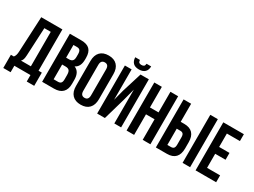

<svg xmlns="http://www.w3.org/2000/svg" viewBox="-58 -1592 3207 2423"><g transform="rotate(30 1545.5 -381.0)"><path d="M16.1 94.2V-98.1H59.1Q72.8 -115.2 78.6 -136Q84.5 -156.7 85.9 -189L110.8 -700.2H418.9V-98.1H466.8V94.2H357.9V0H123V94.2ZM163.1 -98.1H307.1V-600.1H213.9L193.8 -190.9Q191.9 -152.3 184.6 -132.1Q177.2 -111.8 163.1 -98.1Z M527.8 0V-700.2H693.8Q778.3 -700.2 817.6 -660.6Q856.9 -621.1 856.9 -539.1V-514.2Q856.9 -406.7 785.6 -373Q867.7 -341.3 867.7 -223.1V-166Q867.7 -85 825.2 -42.5Q782.7 0 700.7 0ZM637.7 -100.1H700.7Q729.5 -100.1 743.7 -115.7Q757.8 -131.3 757.8 -168.9V-230Q757.8 -277.8 741.5 -296.4Q725.1 -314.9 687 -314.9H637.7ZM637.7 -415H680.7Q713.4 -415 730 -431.9Q746.6 -448.7 746.6 -488.8V-527.8Q746.6 -565.4 733.4 -582.8Q720.2 -600.1 690.9 -600.1H637.7Z M924.3 -168V-532.2Q924.3 -616.2 967.8 -662.1Q1011.2 -708 1091.8 -708Q1172.4 -708 1215.6 -662.1Q1258.8 -616.2 1258.8 -532.2V-168Q1258.8 -84 1215.6 -38.1Q1172.4 7.8 1091.8 7.8Q1011.2 7.8 967.8 -38.1Q924.3 -84 924.3 -168ZM1034.7 -161.1Q1034.7 -91.8 1091.8 -91.8Q1148.4 -91.8 1148.4 -161.1V-539.1Q1148.4 -607.9 1091.8 -607.9Q1034.7 -607.9 1034.7 -539.1Z M1329.6 0H1442.4L1534.7 -320.8L1579.6 -493.2V0H1678.7V-700.2H1557.6L1467.8 -411.1L1427.7 -256.8V-700.2H1329.6ZM1390.6 -856H1458.5Q1460.4 -829.6 1471.4 -819.8Q1482.4 -810.1 1505.4 -810.1Q1529.3 -810.1 1541.5 -819.8Q1553.7 -829.6 1555.7 -856H1622.6Q1622.6 -803.7 1592.8 -774.4Q1563 -745.1 1505.4 -745.1Q1449.2 -745.1 1420.7 -774.2Q1392.1 -803.2 1390.6 -856Z M1758.3 0V-700.2H1868.2V-399.9H1993.2V-700.2H2105.5V0H1993.2V-299.8H1868.2V0Z M2185.1 0V-700.2H2294.9V-437H2347.2Q2428.7 -437 2470 -392.8Q2511.2 -348.6 2511.2 -264.2V-172.9Q2511.2 -88.4 2470 -44.2Q2428.7 0 2347.2 0ZM2294.9 -100.1H2347.2Q2374.5 -100.1 2387.7 -115Q2400.9 -129.9 2400.9 -166V-271Q2400.9 -307.1 2387.7 -322Q2374.5 -336.9 2347.2 -336.9H2294.9ZM2574.2 0V-700.2H2684.1V0Z M2763.7 0V-700.2H3063.5V-600.1H2873.5V-404.8H3024.4V-305.2H2873.5V-100.1H3063.5V0Z"/></g></svg>

Font: Bebas Neue Bold
Style: Regular
Weight: 700
Designer: Ryoichi Tsunekawa
Foundry: Ryoichi Tsunekawa
Version: Version 1.300